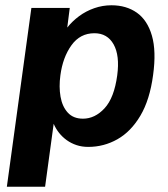

<svg xmlns="http://www.w3.org/2000/svg" viewBox="-20 -547 638 728"><path d="M6 161 99 -517H244.5L235 -442.5Q254 -466.5 280 -485.8Q306 -505 337.5 -516Q369 -527 402.5 -527Q459 -527 499 -498.8Q539 -470.5 556 -411.8Q573 -353 560.5 -262.5Q548 -168.5 512.2 -108.2Q476.5 -48 425.2 -19Q374 10 314.5 10Q290.5 10 270.2 3.2Q250 -3.5 233.2 -15.5Q216.5 -27.5 204 -43.2Q191.5 -59 183.5 -77.5L151 161ZM294.5 -97Q340 -97 376.5 -136.5Q413 -176 424.5 -261.5Q434.5 -336.5 410.8 -378.8Q387 -421 338 -421Q283.5 -421 250.8 -375.2Q218 -329.5 209 -261.5Q203 -218 209.5 -180.5Q216 -143 237 -120Q258 -97 294.5 -97Z"/></svg>

Font: Public Sans Thin
Style: Bold Italic
Weight: 700
Italic angle: -8°
Version: Version 2.001